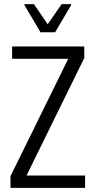

<svg xmlns="http://www.w3.org/2000/svg" viewBox="-20 -914 464 934"><path d="M31 0V-57L312 -628H39V-688H390V-632L109 -60H394V0ZM177 -757 99 -889V-894H145L212 -796L280 -894H326V-889L248 -757Z"/></svg>

Font: Saira Condensed
Style: Regular
Weight: 400
Width: 3
Designer: Hector Gatti with collaboration of the Omnibus-Type team
Foundry: Omnibus-Type
Version: Version 1.101